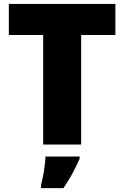

<svg xmlns="http://www.w3.org/2000/svg" viewBox="-20 -734 631 975"><path d="M392.1 0H199.2V-556.2H24.9V-713.9H565.9V-556.2H392.1ZM188 207Q195.8 179.7 202.9 135.7Q210 91.8 210.9 61H384.3V71.8Q349.6 152.3 302.2 221.2H188Z"/></svg>

Font: Open Sans ExtBd
Style: Bold
Weight: 800
Foundry: Ascender Corporation
Version: Version 1.10